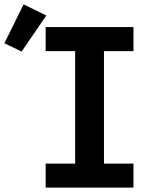

<svg xmlns="http://www.w3.org/2000/svg" viewBox="-110 -859 730 879"><path d="M99 0V-110H234V-625H99V-735H501V-625H366V-110H501V0ZM-11 -623 -90 -661 -2 -839 102 -788Z"/></svg>

Font: Iosevka Slab XBdEx
Style: Regular
Weight: 800
Width: 7
Monospace: yes
Designer: Belleve Invis
Foundry: Belleve Invis
Version: Version 11.1.0; ttfautohint (v1.8.3)